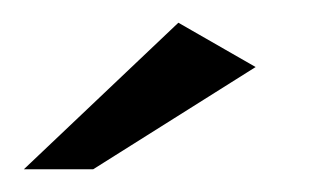

<svg xmlns="http://www.w3.org/2000/svg" viewBox="-20 -609 279 169"><path d="M1 -460 137 -589 205 -550 62 -460Z"/></svg>

Font: Genos
Style: Bold
Weight: 700
Designer: Robert E. Leuschke
Foundry: Robert E. Leuschke
Version: Version 1.010